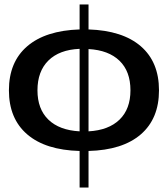

<svg xmlns="http://www.w3.org/2000/svg" viewBox="-20 -664 753 861"><path d="M377 -644V-532Q530 -527 611.5 -456.5Q693 -386 693 -259Q693 -132 611.5 -61.5Q530 9 377 13V177H337V13Q184 9 102 -61.5Q20 -132 20 -259Q20 -386 102 -456.5Q184 -527 337 -532V-644ZM337 -75V-445Q246 -441 197 -392.5Q148 -344 148 -259Q148 -175 197 -127.5Q246 -80 337 -75ZM565 -259Q565 -344 516 -391.5Q467 -439 377 -444V-75Q467 -80 516 -127.5Q565 -175 565 -259Z"/></svg>

Font: Non Bureau Medium
Style: Regular
Weight: 500
Designer: Jona Saucedo
Foundry: Non Foundry
Version: Version 1.000; ttfautohint (v1.8.4)